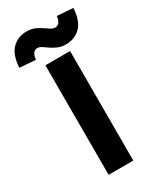

<svg xmlns="http://www.w3.org/2000/svg" viewBox="-260 -921 824 990"><g transform="rotate(-30 152.0 -426.0)"><path d="M77 0V-652H224V0ZM223 -692Q197 -692 176.5 -701Q156 -710 140 -721Q124 -732 111 -741Q98 -750 85 -750Q72 -750 62 -739.5Q52 -729 49 -701L-46 -708Q-41 -784 -6.5 -818Q28 -852 81 -852Q107 -852 127.5 -843Q148 -834 164 -823Q180 -812 193 -803.5Q206 -795 219 -795Q232 -795 242 -805.5Q252 -816 255 -843L350 -836Q346 -761 311 -726.5Q276 -692 223 -692Z"/></g></svg>

Font: Mada
Style: Bold
Weight: 700
Designer: Khaled Hosny
Version: Version 1.5